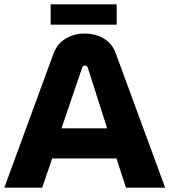

<svg xmlns="http://www.w3.org/2000/svg" viewBox="-20 -867 783 887"><path d="M0 0 227 -619Q244 -665 283 -688.5Q322 -712 371 -712Q420 -712 459 -689.5Q498 -667 515 -620L743 0H562L518 -135H221L175 0ZM264 -274H475L386 -553Q382 -564 372 -564Q362 -564 359 -553ZM214 -753V-847H519V-753Z"/></svg>

Font: MuseoModerno
Style: Bold
Weight: 700
Designer: Pablo Cosgaya, Héctor Gatti, Marcela Romero, and the Authors of The MuseoModerno Project.
Foundry: Omnibus-Type Team
Version: Version 1.001